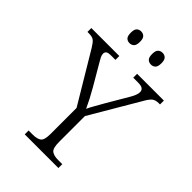

<svg xmlns="http://www.w3.org/2000/svg" viewBox="-269 -1013 1121 1121"><g transform="rotate(45 291.5 -453.0)"><path d="M156 0V-32H191Q226 -32 243.5 -45Q261 -58 261 -109V-323L75 -634Q58 -662 45 -672Q32 -682 3 -682H-8V-714H223V-682H188Q161 -682 153.5 -674.5Q146 -667 146 -657Q146 -645 152.5 -632Q159 -619 167 -606L243 -476Q261 -445 276.5 -415Q292 -385 304 -359Q312 -377 327.5 -404Q343 -431 361 -463L439 -596Q458 -629 458 -650Q458 -666 447 -674Q436 -682 408 -682H370V-714H591V-682H581Q554 -682 539 -670Q524 -658 503 -620L329 -324V-111Q329 -59 346.5 -45.5Q364 -32 399 -32H434V0ZM389 -809Q372 -809 361 -819.5Q350 -830 350 -858Q350 -885 361 -895.5Q372 -906 389 -906Q405 -906 416 -895.5Q427 -885 427 -858Q427 -830 416 -819.5Q405 -809 389 -809ZM212 -809Q195 -809 184.5 -819.5Q174 -830 174 -858Q174 -885 184.5 -895.5Q195 -906 212 -906Q228 -906 239 -895.5Q250 -885 250 -858Q250 -830 239 -819.5Q228 -809 212 -809Z"/></g></svg>

Font: Noto Serif Malayalam Light
Style: Regular
Weight: 300
Designer: Indian type Foundry, Jelle Bosma, Monotype Design Team
Foundry: Monotype Imaging Inc.
Version: Version 2.104; ttfautohint (v1.8.4.7-5d5b)